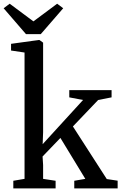

<svg xmlns="http://www.w3.org/2000/svg" viewBox="-44 -1040 670 1060"><path d="M29.5 0V-42L91.5 -52.5V-750L17 -761V-798L168.5 -819H174L194 -804.5V-309.5L191.5 -244L414.5 -488L338.5 -502.5V-542.5H572V-502.5L498 -488L358.5 -342L545.5 -51.5L605.5 -42.5V0H366V-42L427 -52.5L289.5 -278.5L191 -176L194 -129V-52.5L263 -42V0ZM99.5 -851.5 -24 -994.5 9.5 -1019.5 140.5 -922 271.5 -1019.5 305 -994.5 181 -851.5Z"/></svg>

Font: Merriweather 48pt
Style: Regular
Weight: 400
Version: Version 2.100